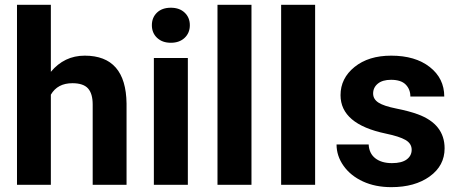

<svg xmlns="http://www.w3.org/2000/svg" viewBox="-20 -770 1909 800"><path d="M191.9 -470.7Q248 -538.1 333 -538.1Q504.9 -538.1 507.3 -338.4V0H366.2V-334.5Q366.2 -379.9 346.7 -401.6Q327.1 -423.3 281.7 -423.3Q219.7 -423.3 191.9 -375.5V0H50.8V-750H191.9Z M762.7 0H621.1V-528.3H762.7ZM612.8 -665Q612.8 -696.8 634 -717.3Q655.3 -737.8 691.9 -737.8Q728 -737.8 749.5 -717.3Q771 -696.8 771 -665Q771 -632.8 749.3 -612.3Q727.5 -591.8 691.9 -591.8Q656.2 -591.8 634.5 -612.3Q612.8 -632.8 612.8 -665Z M1027.8 0H886.2V-750H1027.8Z M1293 0H1151.4V-750H1293Z M1695.3 -146Q1695.3 -171.9 1669.7 -186.8Q1644 -201.7 1587.4 -213.4Q1398.9 -252.9 1398.9 -373.5Q1398.9 -443.8 1457.3 -491Q1515.6 -538.1 1609.9 -538.1Q1710.4 -538.1 1770.8 -490.7Q1831.1 -443.4 1831.1 -367.7H1689.9Q1689.9 -397.9 1670.4 -417.7Q1650.9 -437.5 1609.4 -437.5Q1573.7 -437.5 1554.2 -421.4Q1534.7 -405.3 1534.7 -380.4Q1534.7 -356.9 1556.9 -342.5Q1579.1 -328.1 1631.8 -317.6Q1684.6 -307.1 1720.7 -293.9Q1832.5 -252.9 1832.5 -151.9Q1832.5 -79.6 1770.5 -34.9Q1708.5 9.8 1610.4 9.8Q1543.9 9.8 1492.4 -13.9Q1440.9 -37.6 1411.6 -78.9Q1382.3 -120.1 1382.3 -168H1516.1Q1518.1 -130.4 1543.9 -110.4Q1569.8 -90.3 1613.3 -90.3Q1653.8 -90.3 1674.6 -105.7Q1695.3 -121.1 1695.3 -146Z"/></svg>

Font: TypoPRO Roboto
Style: Bold
Weight: 700
Designer: Google
Version: Version 2.136; 2016